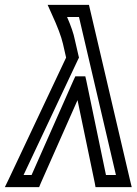

<svg xmlns="http://www.w3.org/2000/svg" viewBox="-79 -745 562 790"><path d="M270 -725H161H117L134 -687C158 -635 173 -595 180 -565L193 -508L-43 -8L-59 25H-24H63H82L89 8L240 -333L311 8L314 25H332H427H463L455 -8L291 -708L287 -725H270ZM246 -675 398 -25H357L276 -414L272 -431H254H249H231L223 -414L51 -25H18L242 -500L246 -508L244 -516L229 -581C224 -607 213 -638 197 -675H246Z"/></svg>

Font: Gamestation Display Outline
Style: Italic
Weight: 400
Designer: Jonas Hecksher
Foundry: Jonas Hecksher, Playtypeª, e-types AS
Version: Version 1.003